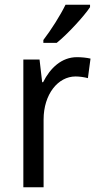

<svg xmlns="http://www.w3.org/2000/svg" viewBox="-20 -786 413 806"><path d="M358 -756V-766H255C233 -721 195 -661 162 -618V-606H218C263 -642 333 -718 358 -756ZM303 -546C239 -546 191 -501 161 -441H157L146 -536H78V0H163V-284C163 -391 224 -465 297 -465C314 -465 334 -462 349 -458L360 -540C343 -544 322 -546 303 -546Z"/></svg>

Font: Noto Sans Gurmukhi UI SemiCondensed
Style: Regular
Weight: 400
Width: 4
Designer: Jelle Bosma - Monotype Design Team
Foundry: Monotype Imaging Inc.
Version: Version 2.004